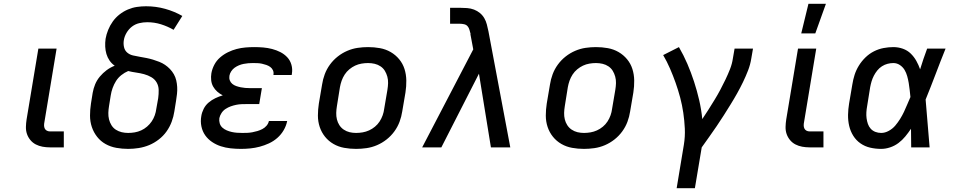

<svg xmlns="http://www.w3.org/2000/svg" viewBox="-20 -776 5040 1011"><path d="M316 0H243Q223 0 204 -3.5Q185 -7 168.5 -15.5Q152 -24 140 -38.5Q128 -53 122 -70.5Q116 -88 116.5 -108Q117 -128 120 -147L182 -520H278L214 -134Q212 -125 212 -116Q212 -107 215.5 -99.5Q219 -92 226.5 -88Q234 -84 243 -84H316Z M655 8Q623 8 592.5 2.5Q562 -3 536 -17.5Q510 -32 491.5 -55.5Q473 -79 463.5 -107.5Q454 -136 454 -167.5Q454 -199 459 -231L468 -287Q472 -310 481 -332Q490 -354 506 -373Q522 -392 541.5 -406.5Q561 -421 584 -430Q568 -441 557 -457Q546 -473 540.5 -491.5Q535 -510 534 -530.5Q533 -551 536 -572Q540 -595 549.5 -618.5Q559 -642 574 -663Q589 -684 609.5 -700Q630 -716 653.5 -726Q677 -736 701 -739.5Q725 -743 749 -743Q801 -743 849.5 -729.5Q898 -716 940 -692L894 -619Q863 -637 828 -648Q793 -659 755 -659Q734 -659 713 -654Q692 -649 675 -636Q658 -623 646.5 -603.5Q635 -584 632 -564Q629 -546 633 -528Q637 -510 650 -499Q663 -488 680.5 -484Q698 -480 716 -477Q734 -474 751.5 -470.5Q769 -467 785.5 -462Q802 -457 818.5 -450.5Q835 -444 849 -434.5Q863 -425 875 -412.5Q887 -400 895.5 -385Q904 -370 908 -353Q912 -336 913 -318Q914 -300 912 -281.5Q910 -263 907 -245L898 -189Q894 -162 884 -135Q874 -108 857 -84Q840 -60 816 -41.5Q792 -23 765.5 -12Q739 -1 710.5 3.5Q682 8 655 8ZM655 -76Q672 -76 689.5 -79Q707 -82 723.5 -89.5Q740 -97 754.5 -109.5Q769 -122 779 -137Q789 -152 795 -169Q801 -186 803 -203L813 -259Q816 -281 815.5 -302.5Q815 -324 805 -341.5Q795 -359 777 -369.5Q759 -380 738.5 -385.5Q718 -391 696.5 -394Q675 -397 655 -402Q636 -394 619 -380.5Q602 -367 591 -349.5Q580 -332 573 -312.5Q566 -293 563 -273L554 -217Q551 -199 550.5 -181.5Q550 -164 554 -147.5Q558 -131 567 -116.5Q576 -102 590 -93Q604 -84 620.5 -80Q637 -76 655 -76Z M1249 8Q1221 8 1194 5Q1167 2 1142.5 -6Q1118 -14 1096.5 -28.5Q1075 -43 1060.5 -63.5Q1046 -84 1040.5 -110.5Q1035 -137 1040 -165Q1043 -184 1052.5 -203Q1062 -222 1078.5 -236Q1095 -250 1114 -259Q1133 -268 1153 -274Q1137 -282 1124 -293.5Q1111 -305 1102.5 -320Q1094 -335 1092 -353.5Q1090 -372 1093 -390Q1097 -413 1108.5 -435Q1120 -457 1139 -473.5Q1158 -490 1180.5 -501Q1203 -512 1226 -518Q1249 -524 1272.5 -526Q1296 -528 1319 -528Q1343 -528 1366.5 -526Q1390 -524 1413 -518Q1436 -512 1456.5 -501.5Q1477 -491 1492.5 -474.5Q1508 -458 1514.5 -435Q1521 -412 1517 -388L1516 -381H1420V-384Q1422 -396 1417 -406.5Q1412 -417 1403 -423.5Q1394 -430 1382.5 -434Q1371 -438 1359.5 -440.5Q1348 -443 1336 -443.5Q1324 -444 1311 -444Q1299 -444 1287 -443Q1275 -442 1262.5 -439.5Q1250 -437 1238 -432Q1226 -427 1215.5 -419.5Q1205 -412 1197.5 -400.5Q1190 -389 1188 -377Q1186 -364 1190 -353Q1194 -342 1203 -334.5Q1212 -327 1223.5 -323Q1235 -319 1247 -316.5Q1259 -314 1271 -313Q1283 -312 1295 -312H1359L1345 -228H1281Q1267 -228 1252.5 -227.5Q1238 -227 1223.5 -224Q1209 -221 1195 -216Q1181 -211 1168 -202.5Q1155 -194 1146.5 -181Q1138 -168 1135 -154Q1133 -140 1137 -126.5Q1141 -113 1151 -104Q1161 -95 1174 -89.5Q1187 -84 1200.5 -81Q1214 -78 1227.5 -77Q1241 -76 1256 -76Q1269 -76 1282 -76.5Q1295 -77 1308.5 -79.5Q1322 -82 1335.5 -86Q1349 -90 1361.5 -96.5Q1374 -103 1383.5 -114Q1393 -125 1396 -139H1492V-138Q1487 -113 1473.5 -90Q1460 -67 1440 -49.5Q1420 -32 1396 -21Q1372 -10 1347.5 -3.5Q1323 3 1298 5.5Q1273 8 1249 8Z M1855 8Q1823 8 1792.5 2.5Q1762 -3 1736 -18Q1710 -33 1691.5 -56Q1673 -79 1663.5 -107.5Q1654 -136 1654 -167.5Q1654 -199 1659 -231L1676 -331Q1680 -358 1690 -385Q1700 -412 1717.5 -436Q1735 -460 1758.5 -478.5Q1782 -497 1809 -508.5Q1836 -520 1863.5 -524Q1891 -528 1918 -528Q1950 -528 1980.5 -522.5Q2011 -517 2037 -502Q2063 -487 2082 -464Q2101 -441 2110 -412.5Q2119 -384 2119.5 -352.5Q2120 -321 2115 -289L2098 -189Q2094 -162 2084 -135Q2074 -108 2056.5 -84Q2039 -60 2015.5 -41.5Q1992 -23 1965 -11.5Q1938 0 1910 4Q1882 8 1855 8ZM1855 -76Q1872 -76 1889.5 -79Q1907 -82 1923.5 -89.5Q1940 -97 1954.5 -109Q1969 -121 1979 -136.5Q1989 -152 1995 -169Q2001 -186 2003 -203L2020 -303Q2023 -321 2023.5 -338.5Q2024 -356 2019.5 -372.5Q2015 -389 2006.5 -403Q1998 -417 1984 -426.5Q1970 -436 1953 -440Q1936 -444 1918 -444Q1901 -444 1883.5 -441Q1866 -438 1850 -430.5Q1834 -423 1819.5 -411Q1805 -399 1795 -383.5Q1785 -368 1779 -351Q1773 -334 1770 -317L1754 -217Q1751 -199 1750.5 -181.5Q1750 -164 1754 -147.5Q1758 -131 1767 -117Q1776 -103 1790 -93.5Q1804 -84 1820.5 -80Q1837 -76 1855 -76Z M2304 0H2203L2472 -516L2457 -596L2458 -597Q2455 -608 2452 -619Q2449 -630 2442 -638Q2435 -646 2423.5 -648.5Q2412 -651 2401 -651H2350V-735H2401Q2420 -735 2439.5 -733.5Q2459 -732 2476 -725.5Q2493 -719 2507 -707.5Q2521 -696 2530 -680.5Q2539 -665 2543.5 -647.5Q2548 -630 2552 -611L2667 0H2565L2502 -388Z M3055 8Q3023 8 2992.5 2.5Q2962 -3 2936 -18Q2910 -33 2891.5 -56Q2873 -79 2863.5 -107.5Q2854 -136 2854 -167.5Q2854 -199 2859 -231L2876 -331Q2880 -358 2890 -385Q2900 -412 2917.5 -436Q2935 -460 2958.5 -478.5Q2982 -497 3009 -508.5Q3036 -520 3063.5 -524Q3091 -528 3118 -528Q3150 -528 3180.5 -522.5Q3211 -517 3237 -502Q3263 -487 3282 -464Q3301 -441 3310 -412.5Q3319 -384 3319.5 -352.5Q3320 -321 3315 -289L3298 -189Q3294 -162 3284 -135Q3274 -108 3256.5 -84Q3239 -60 3215.5 -41.5Q3192 -23 3165 -11.5Q3138 0 3110 4Q3082 8 3055 8ZM3055 -76Q3072 -76 3089.5 -79Q3107 -82 3123.5 -89.5Q3140 -97 3154.5 -109Q3169 -121 3179 -136.5Q3189 -152 3195 -169Q3201 -186 3203 -203L3220 -303Q3223 -321 3223.5 -338.5Q3224 -356 3219.5 -372.5Q3215 -389 3206.5 -403Q3198 -417 3184 -426.5Q3170 -436 3153 -440Q3136 -444 3118 -444Q3101 -444 3083.5 -441Q3066 -438 3050 -430.5Q3034 -423 3019.5 -411Q3005 -399 2995 -383.5Q2985 -368 2979 -351Q2973 -334 2970 -317L2954 -217Q2951 -199 2950.5 -181.5Q2950 -164 2954 -147.5Q2958 -131 2967 -117Q2976 -103 2990 -93.5Q3004 -84 3020.5 -80Q3037 -76 3055 -76Z M3543 215 3581 -14Q3588 -57 3586 -99Q3584 -141 3578 -182Q3572 -223 3561.5 -262.5Q3551 -302 3537.5 -340Q3524 -378 3508 -415Q3492 -452 3472 -486L3555 -528Q3580 -485 3599.5 -439.5Q3619 -394 3634.5 -346.5Q3650 -299 3661.5 -249.5Q3673 -200 3678 -149Q3695 -174 3711 -199.5Q3727 -225 3743 -251Q3759 -277 3773 -303.5Q3787 -330 3800 -357Q3813 -384 3824 -412Q3835 -440 3839 -468L3848 -520H3945L3936 -468Q3931 -436 3919 -405Q3907 -374 3892.5 -344Q3878 -314 3861.5 -284.5Q3845 -255 3827 -226Q3809 -197 3791 -168.5Q3773 -140 3753.5 -111.5Q3734 -83 3714.5 -55.5Q3695 -28 3675 0L3639 215Z M4316 0H4243Q4223 0 4204 -3.5Q4185 -7 4168.5 -15.5Q4152 -24 4140 -38.5Q4128 -53 4122 -70.5Q4116 -88 4116.5 -108Q4117 -128 4120 -147L4182 -520H4278L4214 -134Q4212 -125 4212 -116Q4212 -107 4215.5 -99.5Q4219 -92 4226.5 -88Q4234 -84 4243 -84H4316ZM4199 -600 4237 -756H4329L4273 -600Z M4620 8Q4590 8 4562 1.5Q4534 -5 4511 -21Q4488 -37 4473 -61Q4458 -85 4451.5 -113Q4445 -141 4445.5 -171Q4446 -201 4451 -231L4468 -331Q4472 -357 4480 -382Q4488 -407 4502.5 -430.5Q4517 -454 4537 -473.5Q4557 -493 4581.5 -505.5Q4606 -518 4632.5 -523Q4659 -528 4684 -528Q4710 -528 4734 -519.5Q4758 -511 4775.5 -494Q4793 -477 4805 -455.5Q4817 -434 4825 -411Q4833 -438 4842.5 -465.5Q4852 -493 4862 -520H4959Q4932 -453 4906.5 -385.5Q4881 -318 4854 -252Q4860 -189 4864.5 -126Q4869 -63 4875 0H4778Q4778 -24 4777.5 -48.5Q4777 -73 4777 -98Q4763 -77 4747 -57.5Q4731 -38 4711 -23Q4691 -8 4667 0Q4643 8 4620 8ZM4620 -76Q4640 -76 4660 -87Q4680 -98 4694 -114.5Q4708 -131 4719.5 -149.5Q4731 -168 4740 -187Q4749 -206 4757 -225.5Q4765 -245 4774 -265Q4772 -284 4770 -302.5Q4768 -321 4765 -339Q4762 -357 4757 -375Q4752 -393 4743 -408Q4734 -423 4718.5 -433.5Q4703 -444 4684 -444Q4669 -444 4653.5 -440Q4638 -436 4624 -427Q4610 -418 4599.5 -405Q4589 -392 4581.5 -377.5Q4574 -363 4569.5 -348Q4565 -333 4562 -317L4546 -217Q4543 -201 4542 -185Q4541 -169 4543 -153.5Q4545 -138 4550 -123.5Q4555 -109 4565 -98Q4575 -87 4589.5 -81.5Q4604 -76 4620 -76Z"/></svg>

Font: Iosevka Aile Medium Oblique
Style: Regular
Weight: 500
Italic angle: -9°
Designer: Belleve Invis
Foundry: Belleve Invis
Version: Version 31.1.0; ttfautohint (v1.8.4)